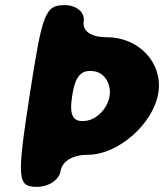

<svg xmlns="http://www.w3.org/2000/svg" viewBox="-20 -778 639 748"><path d="M95 -404C45 -79 48 -50 124 -50C170 -50 211 -78 216 -112C222 -150 264 -175 322 -175C441 -175 578 -296 597 -417C615 -533 521 -633 396 -633C334 -633 300 -657 306 -696C311 -730 278 -758 232 -758C156 -758 145 -729 95 -404ZM407 -404C400 -358 360 -315 319 -308C265 -299 249 -325 261 -404C273 -483 297 -509 349 -500C388 -493 414 -450 407 -404Z"/></svg>

Font: Hussar Skorodowane
Style: Ky
Weight: 700
Foundry: Cannot Into Space Fonts
Version: Version 0.892